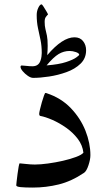

<svg xmlns="http://www.w3.org/2000/svg" viewBox="-20 -845 479 871"><path d="M390.1 -141.1Q390.1 -121.6 381.3 -95.2Q372.6 -68.8 361.3 -61Q304.2 -22.5 246.6 -8.3Q189 5.9 128.9 5.9Q93.3 5.9 73.5 3.9Q53.7 2 53.7 -4.4Q53.7 -6.3 55.4 -21.7Q57.1 -37.1 59.6 -56.2Q62 -75.2 64.7 -89.6Q67.4 -104 69.3 -104Q72.8 -104 96.2 -101.3Q119.6 -98.6 138.2 -98.6Q163.6 -98.6 197.8 -103.3Q231.9 -107.9 265.9 -115.7Q299.8 -123.5 325.2 -133.1Q350.6 -142.6 358.4 -152.3Q354.5 -186.5 332.8 -215.1Q311 -243.7 280.3 -265.4Q249.5 -287.1 217.8 -301Q186 -314.9 162.1 -319.3Q157.7 -321.8 157.7 -327.6Q157.7 -333.5 161.4 -348.9Q165 -364.3 169.9 -381.3Q174.8 -398.4 179.4 -410.9Q184.1 -423.3 185.5 -423.3Q189.5 -423.3 192.4 -421.9Q257.3 -400.4 301.3 -354.5Q345.2 -308.6 367.7 -252Q390.1 -195.3 390.1 -141.1ZM339.4 -596.2Q339.4 -603.5 324.5 -608.6Q309.6 -613.8 295.9 -613.8Q269.5 -613.8 246.1 -599.9Q222.7 -585.9 191.4 -548.3Q247.6 -552.7 279.8 -563.5Q312 -574.2 325.7 -584.2Q339.4 -594.2 339.4 -596.2ZM370.6 -617.2Q370.6 -580.6 345.5 -556.2Q320.3 -531.7 281.7 -517.8Q243.2 -503.9 202.4 -497.8Q161.6 -491.7 130.4 -491.7Q119.6 -491.7 106.2 -501Q92.8 -510.3 83 -522Q73.2 -533.7 73.2 -541.5Q73.2 -547.9 78.6 -547.9Q86.4 -547.9 100.1 -546.1Q113.8 -544.4 127.4 -544.4Q154.3 -544.4 163.1 -568.4Q167 -578.6 168.2 -588.9Q169.4 -599.1 169.4 -604.5Q169.4 -636.7 163.8 -663.6Q158.2 -690.4 152.3 -717.5Q146.5 -744.6 146.5 -777.3Q146.5 -794.4 153.8 -809.8Q161.1 -825.2 168.5 -825.2Q170.9 -825.2 178 -814.2Q185.1 -803.2 191.7 -791.7Q198.2 -780.3 197.8 -779.3Q192.4 -774.4 187.5 -767.3Q182.6 -760.3 182.6 -746.1Q182.6 -727.1 186 -713.6Q189.5 -700.2 192.9 -683.3Q196.3 -666.5 196.3 -637.2Q196.3 -627.9 195.8 -617.2Q195.3 -606.4 194.3 -594.7Q263.2 -675.8 317.9 -675.8Q343.3 -675.8 356.9 -658.4Q370.6 -641.1 370.6 -617.2Z"/></svg>

Font: Scheherazade New Rohingya
Style: Regular
Weight: 400
Designer: SIL International
Foundry: SIL International
Version: Version 3.000 ; LngRng